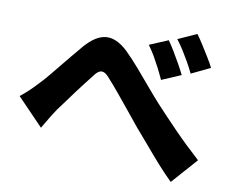

<svg xmlns="http://www.w3.org/2000/svg" viewBox="-81 -853 1162 964"><g transform="rotate(10 500.0 -371.5)"><path d="M25 -287Q49 -306 69 -325Q89 -344 112 -369Q129 -386 150.5 -412Q172 -438 196.5 -468Q221 -498 246.5 -529Q272 -560 295 -587Q350 -650 402.5 -654Q455 -658 512 -604Q547 -570 584 -527Q621 -484 656 -442.5Q691 -401 720 -369Q745 -342 772 -313.5Q799 -285 829.5 -253.5Q860 -222 893.5 -190Q927 -158 963 -125L847 6Q812 -28 774.5 -70Q737 -112 701 -155Q665 -198 633 -234Q603 -271 569.5 -312Q536 -353 505 -390.5Q474 -428 450 -454Q434 -473 421 -478Q408 -483 396 -476Q384 -469 371 -451Q357 -433 337.5 -408Q318 -383 297.5 -355.5Q277 -328 257.5 -301Q238 -274 222 -253Q205 -228 188 -199.5Q171 -171 158 -149ZM714 -693Q729 -672 746.5 -643Q764 -614 780.5 -584.5Q797 -555 808 -532L710 -490Q695 -523 681 -550Q667 -577 652.5 -602Q638 -627 619 -653ZM850 -749Q865 -729 883 -700.5Q901 -672 918.5 -643.5Q936 -615 947 -593L851 -547Q835 -580 820 -606Q805 -632 790 -656Q775 -680 755 -706Z"/></g></svg>

Font: Noto Sans JP Thin ExtraBold
Style: Regular
Weight: 800
Version: Version 2.004-H2;hotconv 1.0.118;makeotfexe 2.5.65603